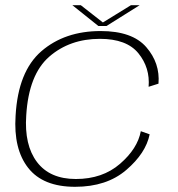

<svg xmlns="http://www.w3.org/2000/svg" viewBox="-20 -714 687 739"><path d="M269 5Q145.5 5 88.5 -67.8Q31.5 -140.5 40 -268.5Q49.5 -439 139.2 -516.8Q229 -594.5 367.5 -594.5Q489 -594.5 542.8 -532.8Q596.5 -471 590 -392L552 -380Q558 -453 512.8 -508.8Q467.5 -564.5 364.5 -564.5Q248.5 -564.5 169.5 -495.8Q90.5 -427 81 -270Q73 -155.5 122.5 -90.2Q172 -25 272 -25Q374.5 -25 442 -83.5Q509.5 -142 522 -209L556 -197Q541.5 -124.5 466 -59.8Q390.5 5 269 5ZM358.5 -614 258.5 -694H291L376 -627.5L484 -694H517.5L390 -614Z"/></svg>

Font: Anybody ExtraExpanded ExtraLight
Style: Italic
Weight: 200
Width: 8
Italic angle: -10°
Designer: Tyler Finck
Foundry: Etcetera Type Company
Version: Version 1.010; ttfautohint (v1.8.3) -l 8 -r 50 -G 200 -x 14 